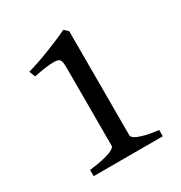

<svg xmlns="http://www.w3.org/2000/svg" viewBox="-147 -715 775 822"><g transform="rotate(-30 240.5 -304.0)"><path d="M80.6 0V-30.8Q118.7 -35.2 144 -40.8Q169.4 -46.4 184.6 -52.2Q199.7 -58.1 206.1 -63.7Q212.4 -69.3 212.4 -74.7V-454.1Q212.4 -473.6 210.9 -484.4Q209.5 -495.1 203.6 -502Q200.7 -504.9 192.6 -506.8Q184.6 -508.8 169.7 -508.3Q154.8 -507.8 132.1 -504.9Q109.4 -502 77.1 -495.1L65.4 -524.9Q85.9 -530.3 116 -540.5Q146 -550.8 177.2 -563Q208.5 -575.2 236.6 -587.2Q264.6 -599.1 281.2 -607.9L300.3 -589.8V-74.7Q300.3 -69.8 305.7 -64.2Q311 -58.6 324.7 -52.7Q338.4 -46.9 362.1 -41Q385.7 -35.2 422.4 -30.8V0Z"/></g></svg>

Font: Gentium Book Basic
Style: Regular
Weight: 400
Designer: J. Victor Gaultney and Annie Olsen
Foundry: SIL International
Version: Version 1.102; 2013; Maintenance release